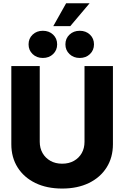

<svg xmlns="http://www.w3.org/2000/svg" viewBox="-20 -1126 749 1158"><path d="M355 11.2Q262.2 11.2 193.4 -22.2Q124.5 -55.7 86.4 -116Q48.3 -176.3 48.3 -256.3V-727.5H219.7V-271Q219.7 -232.4 236.8 -202.6Q253.9 -172.9 284.2 -155.8Q314.5 -138.7 355 -138.7Q395.5 -138.7 425.8 -155.8Q456.1 -172.9 472.9 -202.4Q489.7 -231.9 489.7 -271V-727.5H661.1V-256.3Q661.1 -176.3 623 -116Q585 -55.7 516.1 -22.2Q447.3 11.2 355 11.2ZM460.9 -776.4Q423.8 -776.4 399.2 -799.8Q374.5 -823.2 374.5 -858.4Q374.5 -894 399.2 -917.2Q423.8 -940.4 460.9 -940.4Q498 -940.4 522.5 -917.2Q546.9 -894 546.9 -858.4Q546.9 -823.2 522.5 -799.8Q498 -776.4 460.9 -776.4ZM238.3 -776.4Q201.2 -776.4 176.8 -799.8Q152.3 -823.2 152.3 -858.4Q152.3 -894 176.8 -917.2Q201.2 -940.4 238.3 -940.4Q275.9 -940.4 300.3 -917.2Q324.7 -894 324.7 -858.4Q324.7 -823.2 300.3 -799.8Q275.9 -776.4 238.3 -776.4ZM301.3 -968.3 378.9 -1106.4H520.5L403.8 -968.3Z"/></svg>

Font: Inter 28pt ExtraBold
Style: Regular
Weight: 800
Designer: Rasmus Andersson
Foundry: rsms
Version: Version 4.001;git-66647c0bb